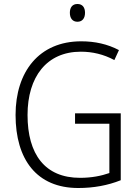

<svg xmlns="http://www.w3.org/2000/svg" viewBox="-20 -983 694 962"><path d="M368 -963C343 -963 330 -946 330 -919C330 -891 344 -874 368 -874C392 -874 406 -891 406 -919C406 -946 393 -963 368 -963ZM356 -415V-363H528V-116C488 -102 440 -92 381 -92C205 -92 118 -210 118 -407C118 -598 214 -724 385 -724C443 -724 499 -711 553 -682L576 -732C519 -762 456 -776 387 -776C176 -776 58 -624 58 -407C58 -184 164 -41 372 -41C449 -41 520 -54 585 -80V-415Z"/></svg>

Font: Noto Sans Tamil UI SemiCondensed Light
Style: Regular
Weight: 300
Width: 4
Designer: Jelle Bosma - Monotype Design Team
Foundry: Monotype Imaging Inc.
Version: Version 2.004